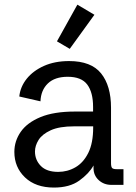

<svg xmlns="http://www.w3.org/2000/svg" viewBox="-20 -805 591 836"><path d="M214.8 11.7Q135.3 11.7 88.9 -32.5Q42.5 -76.7 42.5 -143.6Q42.5 -190.9 70.3 -231Q98.1 -271 156.5 -295.2Q214.8 -319.3 306.2 -319.3H385.3V-339.4Q385.3 -402.8 359.9 -436.8Q334.5 -470.7 274.9 -470.7Q218.8 -470.7 188.5 -441.7Q158.2 -412.6 156.2 -363.8L64 -384.8Q68.4 -427.2 96.4 -462.2Q124.5 -497.1 171.6 -518.1Q218.8 -539.1 280.8 -539.1Q377 -539.1 420.2 -485.4Q463.4 -431.6 463.4 -335.9V-95.2Q463.4 -79.1 468 -73.7Q472.7 -68.4 487.8 -68.4H517.6V0H465.3Q432.1 0 409.7 -20.8Q387.2 -41.5 387.2 -73.2V-84.5Q367.2 -48.8 325.2 -18.6Q283.2 11.7 214.8 11.7ZM233.4 -56.6Q273.9 -56.6 308.6 -76.7Q343.3 -96.7 364.5 -139.4Q385.7 -182.1 385.7 -250.5V-254.9H303.2Q238.3 -254.9 200.9 -237.8Q163.6 -220.7 147.9 -195.6Q132.3 -170.4 132.3 -145.5Q132.3 -108.4 157.7 -82.5Q183.1 -56.6 233.4 -56.6ZM283.7 -592.3 228 -625 316.9 -784.7 391.1 -740.7Z"/></svg>

Font: Schibsted Grotesk
Style: Regular
Weight: 400
Designer: Bakken & Baeck AS, Henrik Kongsvoll
Foundry: Schibsted ASA
Version: Version 1.100; ttfautohint (v1.8.4.7-5d5b);gftools[0.9.25]